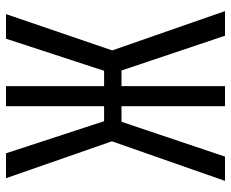

<svg xmlns="http://www.w3.org/2000/svg" viewBox="-85 -685 770 640"><g transform="rotate(-90 300.0 -365.0)"><path d="M98 0H17L149 -377L26 -730H109L216 -403H266V-730H333V-403H384L491 -730H573L452 -376L583 0H501L385 -345H333V0H266V-345H214Z"/></g></svg>

Font: JetBrains Mono Semi Light
Style: Regular
Weight: 350
Monospace: yes
Designer: Philipp Nurullin, Konstantin Bulenkov
Foundry: JetBrains
Version: 2.002